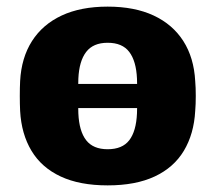

<svg xmlns="http://www.w3.org/2000/svg" viewBox="-20 -550 650 580"><path d="M102.9 -223.5Q92.2 -223.5 85 -230.8Q77.7 -238 77.7 -248.6V-271.4Q77.7 -282 85 -289.2Q92.2 -296.5 102.9 -296.5H506.6Q517.2 -296.5 524.5 -289.2Q531.7 -282 531.7 -271.4V-248.6Q531.7 -238 524.5 -230.8Q517.2 -223.5 506.6 -223.5ZM305.2 10Q220.7 10 163.2 -16.9Q105.6 -43.8 75.1 -94.5Q44.6 -145.3 40.8 -214.9Q39.8 -234.9 39.8 -260.3Q39.8 -285.8 40.8 -305.1Q44.6 -375.7 76.7 -426Q108.8 -476.2 166.3 -503.1Q223.9 -530 305.2 -530Q386.6 -530 444.2 -503.1Q501.7 -476.2 533.8 -426Q565.9 -375.7 569.7 -305.1Q571.4 -285.8 571.4 -260.3Q571.4 -234.9 569.7 -214.9Q565.9 -145.3 535.4 -94.5Q504.9 -43.8 447.3 -16.9Q389.7 10 305.2 10ZM305.2 -99.2Q349.6 -99.2 370.5 -126.4Q391.4 -153.6 393.8 -207.4Q393.8 -215.4 394.3 -229.6Q394.8 -243.8 394.8 -260Q394.8 -276.2 394.3 -290.9Q393.8 -305.6 393.8 -312.6Q391.4 -365.5 370.5 -393.1Q349.6 -420.8 305.2 -420.8Q261.5 -420.8 240.3 -393.1Q219.1 -365.5 216.7 -312.6Q216.7 -305.6 216.2 -290.9Q215.7 -276.2 215.7 -260Q215.7 -243.8 216.2 -229.6Q216.7 -215.4 216.7 -207.4Q219.1 -153.6 240.3 -126.4Q261.5 -99.2 305.2 -99.2Z"/></svg>

Font: Rubik Light
Style: Regular
Weight: 300
Designer: Hubert and Fischer
Foundry: Hubert and Fischer
Version: Version 2.300;gftools[0.9.30]